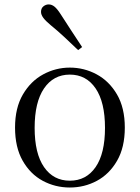

<svg xmlns="http://www.w3.org/2000/svg" viewBox="-20 -838 636 873"><path d="M297.5 14.6Q231.2 14.6 174.4 -15.9Q117.6 -46.5 83 -107.4Q48.4 -168.3 48.4 -257.8Q48.4 -347.6 84.1 -408.5Q119.7 -469.3 176.7 -500Q233.7 -530.6 297.5 -530.6Q362.2 -530.6 419.2 -500.1Q476.2 -469.5 511.9 -408.7Q547.5 -347.8 547.5 -257.8Q547.5 -168 512.4 -107.2Q477.3 -46.3 420.5 -15.8Q363.7 14.6 297.5 14.6ZM297.5 -16.4Q372 -16.4 414.7 -78.2Q457.4 -140.1 457.4 -256.6Q457.4 -373.4 414.7 -436.1Q372 -498.8 297.5 -498.8Q223.1 -498.8 180.3 -436.1Q137.5 -373.4 137.5 -256.6Q137.5 -140.1 180.3 -78.2Q223.1 -16.4 297.5 -16.4ZM353.4 -624 335.3 -610.1Q305 -639.2 274.3 -667.9Q243.7 -696.6 210.3 -723.8Q187.3 -742.9 176.9 -757Q166.5 -771.1 166.5 -783.8Q166.5 -800.3 177.4 -809.1Q188.3 -817.9 201.2 -817.9Q215.3 -817.9 227.8 -807.8Q240.3 -797.8 256.1 -773Q280.6 -734 305.4 -696.9Q330.2 -659.9 353.4 -624Z"/></svg>

Font: Noto Serif SC ExtraLight
Style: Regular
Weight: 200
Designer: Ryoko NISHIZUKA 西塚涼子 (kana & ideographs); Frank Grießhammer (Latin, Greek & Cyrillic); Wenlong ZHANG 张文龙 (bopomofo); San
Foundry: Adobe
Version: Version 2.002-H1;hotconv 1.1.0;makeotfexe 2.6.0